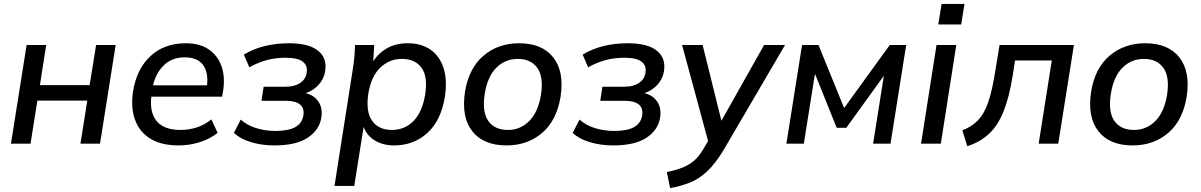

<svg xmlns="http://www.w3.org/2000/svg" viewBox="-20 -734 6135 981"><path d="M36 0 116 -504H216L184 -299H438L471 -504H571L491 0H391L426 -220H171L136 0Z M647 0ZM892 9Q805 9 749 -25Q693 -59 670 -121.5Q647 -184 660 -269Q679 -383 749.5 -448Q820 -513 929 -513Q1000 -513 1046 -482Q1092 -451 1111.5 -396.5Q1131 -342 1120 -270L1115 -240H753Q744 -158 781.5 -114Q819 -70 903 -70Q944 -70 984 -82.5Q1024 -95 1060 -124L1092 -55Q1051 -23 999 -7Q947 9 892 9ZM924 -441Q858 -441 817 -400.5Q776 -360 762 -298H1038Q1045 -367 1016 -404Q987 -441 924 -441Z M1382 9Q1318 9 1263 -7.5Q1208 -24 1175 -55L1210 -123Q1242 -94 1288.5 -79.5Q1335 -65 1387 -65Q1455 -65 1489.5 -85Q1524 -105 1530 -144Q1536 -181 1513 -200Q1490 -219 1441 -219H1316L1327 -291H1441Q1485 -291 1513.5 -310Q1542 -329 1547 -363Q1553 -398 1527.5 -418.5Q1502 -439 1439 -439Q1387 -439 1341.5 -426.5Q1296 -414 1254 -390L1226 -455Q1321 -513 1458 -513Q1557 -513 1605 -475Q1653 -437 1641 -368Q1635 -331 1608.5 -301.5Q1582 -272 1542 -258Q1586 -247 1607.5 -214Q1629 -181 1622 -134Q1612 -70 1552.5 -30.5Q1493 9 1382 9Z M1689 0ZM1689 216 1783 -383Q1788 -412 1790.5 -442.5Q1793 -473 1794 -504H1892L1887 -421Q1915 -464 1959.5 -488.5Q2004 -513 2063 -513Q2133 -513 2180 -480Q2227 -447 2246.5 -385.5Q2266 -324 2253 -239Q2233 -117 2163 -54Q2093 9 1994 9Q1937 9 1895.5 -16Q1854 -41 1838 -86L1790 216ZM1982 -70Q2047 -70 2092 -115Q2137 -160 2152 -249Q2167 -342 2134 -387.5Q2101 -433 2033 -433Q1969 -433 1922.5 -388Q1876 -343 1862 -256Q1848 -163 1881.5 -116.5Q1915 -70 1982 -70Z M2336 0ZM2568 9Q2450 9 2393 -63.5Q2336 -136 2356 -266Q2376 -387 2451 -450Q2526 -513 2632 -513Q2750 -513 2807 -440.5Q2864 -368 2844 -239Q2824 -118 2749.5 -54.5Q2675 9 2568 9ZM2575 -70Q2638 -70 2683.5 -115Q2729 -160 2744 -249Q2758 -342 2725 -387.5Q2692 -433 2626 -433Q2561 -433 2516 -388Q2471 -343 2457 -256Q2442 -163 2474.5 -116.5Q2507 -70 2575 -70Z M3113 9Q3049 9 2994 -7.5Q2939 -24 2906 -55L2941 -123Q2973 -94 3019.5 -79.5Q3066 -65 3118 -65Q3186 -65 3220.5 -85Q3255 -105 3261 -144Q3267 -181 3244 -200Q3221 -219 3172 -219H3047L3058 -291H3172Q3216 -291 3244.5 -310Q3273 -329 3278 -363Q3284 -398 3258.5 -418.5Q3233 -439 3170 -439Q3118 -439 3072.5 -426.5Q3027 -414 2985 -390L2957 -455Q3052 -513 3189 -513Q3288 -513 3336 -475Q3384 -437 3372 -368Q3366 -331 3339.5 -301.5Q3313 -272 3273 -258Q3317 -247 3338.5 -214Q3360 -181 3353 -134Q3343 -70 3283.5 -30.5Q3224 9 3113 9Z M3414 0ZM3404 227 3387 145Q3436 135 3470 121Q3504 107 3528.5 85Q3553 63 3574 27L3598 -13L3465 -504H3570L3666 -117L3884 -504H3991L3675 36Q3634 103 3593 141.5Q3552 180 3506 198.5Q3460 217 3404 227Z M3998 0 4078 -504H4162L4293 -182L4526 -504H4610L4530 0H4441L4496 -347L4304 -81H4255L4144 -357L4087 0Z M4686 0ZM4774 -609 4791 -714H4908L4891 -609ZM4686 0 4765 -504H4866L4787 0Z M4922 13 4897 -68Q4946 -87 4977 -119.5Q5008 -152 5028 -208.5Q5048 -265 5063 -357L5087 -504H5467L5387 0H5287L5354 -425H5166L5154 -346Q5136 -235 5107 -163.5Q5078 -92 5033 -50Q4988 -8 4922 13Z M5535 0ZM5767 9Q5649 9 5592 -63.5Q5535 -136 5555 -266Q5575 -387 5650 -450Q5725 -513 5831 -513Q5949 -513 6006 -440.5Q6063 -368 6043 -239Q6023 -118 5948.5 -54.5Q5874 9 5767 9ZM5774 -70Q5837 -70 5882.5 -115Q5928 -160 5943 -249Q5957 -342 5924 -387.5Q5891 -433 5825 -433Q5760 -433 5715 -388Q5670 -343 5656 -256Q5641 -163 5673.5 -116.5Q5706 -70 5774 -70Z"/></svg>

Font: Winston Medium
Style: Italic
Weight: 500
Italic angle: -9°
Designer: Original fonts by Vernon Adams / Changes by Cristiano Sobral
Foundry: Original fonts by Vernon Adams / Changes by Cristiano Sobral
Version: Version 2.503;July 17, 2020;FontCreator 13.0.0.2655 64-bit